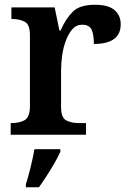

<svg xmlns="http://www.w3.org/2000/svg" viewBox="-20 -567 543 808"><path d="M25 0V-49H28Q62 -49 84 -61.5Q106 -74 106 -121V-419Q106 -463 85 -475Q64 -487 31 -487H28V-536H210L230 -439H235Q257 -489 286.5 -518Q316 -547 380 -547Q436 -547 462 -524.5Q488 -502 488 -465Q488 -382 375 -382Q375 -423 365 -443Q355 -463 326 -463Q301 -463 284.5 -444Q268 -425 257 -395.5Q246 -366 241.5 -332.5Q237 -299 237 -270V-116Q237 -72 258.5 -60.5Q280 -49 311 -49H342V0ZM89 208Q99 177 109 136Q119 95 125 61H234V71Q225 92 209.5 119Q194 146 176.5 173Q159 200 144 221H89Z"/></svg>

Font: Noto Serif Myanmar SemiBold
Style: Regular
Weight: 600
Designer: Ben Mitchell and the Monotype Design Team
Foundry: Monotype Imaging Inc.
Version: Version 2.106; ttfautohint (v1.8.4.7-5d5b)